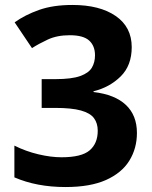

<svg xmlns="http://www.w3.org/2000/svg" viewBox="-20 -744 612 774"><path d="M511 -554Q511 -480 466.5 -436Q422 -392 357 -376V-373Q443 -363 487.5 -321Q532 -279 532 -208Q532 -146 501.5 -96.5Q471 -47 407.5 -18.5Q344 10 244 10Q128 10 38 -29V-157Q84 -134 134.5 -122Q185 -110 228 -110Q309 -110 341.5 -138Q374 -166 374 -217Q374 -247 359 -267.5Q344 -288 306.5 -298.5Q269 -309 202 -309H148V-425H203Q269 -425 303.5 -437.5Q338 -450 350.5 -471.5Q363 -493 363 -521Q363 -559 339.5 -580.5Q316 -602 261 -602Q210 -602 172.5 -584.5Q135 -567 109 -550L39 -654Q81 -684 137.5 -704Q194 -724 272 -724Q382 -724 446.5 -679.5Q511 -635 511 -554Z"/></svg>

Font: Noto Sans Hanifi Rohingya
Style: Bold
Weight: 700
Designer: Monotype Design Team and DaltonMaag
Foundry: Google LLC
Version: Version 2.102; ttfautohint (v1.8.4.7-5d5b)